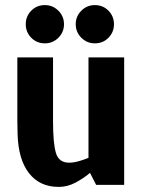

<svg xmlns="http://www.w3.org/2000/svg" viewBox="-20 -725 553 753"><path d="M210 8Q136 8 94 -45.5Q52 -99 49 -198L48 -250V-500H188V-250Q188 -162 199.5 -124.5Q211 -87 251 -87Q268 -87 288 -92.5Q308 -98 327 -106V-500H467V0H357L333 -47Q307 -25 275.5 -8.5Q244 8 211 8H210ZM156 -555Q124 -555 102.5 -577Q81 -599 81 -630Q81 -661 102.5 -683Q124 -705 156 -705Q187 -705 209 -683Q231 -661 231 -630Q231 -599 209 -577Q187 -555 156 -555ZM352 -555Q321 -555 299 -577Q277 -599 277 -630Q277 -661 299 -683Q321 -705 352 -705Q384 -705 405.5 -683Q427 -661 427 -630Q427 -599 405.5 -577Q384 -555 352 -555Z"/></svg>

Font: Epunda Sans
Style: Bold
Weight: 700
Designer: Simon Atzbach
Foundry: typofactur
Version: Version 2.204; ttfautohint (v1.8.4.7-5d5b)